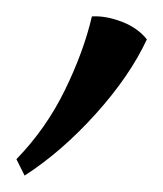

<svg xmlns="http://www.w3.org/2000/svg" viewBox="-20 -769 199 234"><path d="M92 -749Q109 -750 128.5 -742.5Q148 -735 159 -721Q138 -676 96.5 -630Q55 -584 10 -555L0 -575Q36 -612 59 -659Q82 -706 92 -749Z"/></svg>

Font: Bona Nova SC
Style: Italic
Weight: 400
Italic angle: -4°
Designer: Mateusz Machalski
Foundry: Capitalics
Version: Version 4.001; ttfautohint (v1.8.4.7-5d5b)